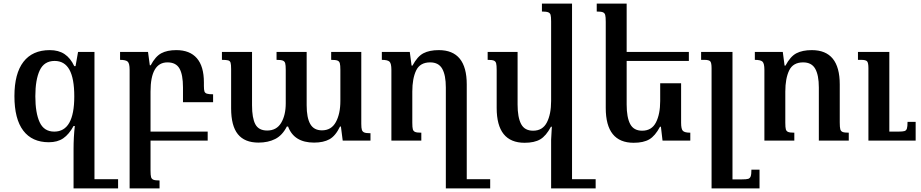

<svg xmlns="http://www.w3.org/2000/svg" viewBox="-20 -780 5109 1065"><path d="M635 214V265H487H388V48Q388 -20 395 -81H388Q363 -35 331 -13Q299 9 251 9Q158 9 109 -55.5Q60 -120 60 -247Q60 -372 110 -437Q160 -502 256 -502Q305 -502 338 -480Q371 -458 392 -413H399L413 -492H504V214ZM392 -245Q392 -345 365 -393.5Q338 -442 283 -442Q225 -442 200.5 -390Q176 -338 176 -246Q176 -154 200 -102Q224 -50 281 -50Q392 -50 392 -245Z M995 -213V-295Q995 -366 975.5 -400Q956 -434 909 -434Q815 -434 815 -272V-50H1132V0H815V166Q815 192 818 202.5Q821 213 831 217Q841 221 865 221V265H699V-393Q699 -428 688.5 -438Q678 -448 646 -448V-492H801L811 -418H816Q842 -467 874.5 -484.5Q907 -502 958 -502Q1033 -502 1072 -457Q1111 -412 1111 -323V-304Q1111 -282 1114 -273Q1117 -264 1127.5 -260.5Q1138 -257 1162 -257V-213Z M1984 -492V-93Q1984 -69 1987.5 -59Q1991 -49 2001 -45Q2011 -41 2035 -41V0H1881L1871 -78H1866Q1841 -26 1807.5 -7.5Q1774 11 1722 11Q1611 11 1578 -78H1571Q1546 -29 1506.5 -9Q1467 11 1414 11Q1337 11 1299.5 -35.5Q1262 -82 1262 -179V-397Q1262 -422 1259 -432Q1256 -442 1246 -445Q1236 -448 1211 -448V-492H1378V-196Q1378 -125 1396.5 -90.5Q1415 -56 1462 -56Q1514 -56 1539.5 -98.5Q1565 -141 1565 -207V-392Q1565 -418 1562 -429Q1559 -440 1548.5 -444Q1538 -448 1514 -448V-492H1681V-196Q1681 -127 1701 -92Q1721 -57 1766 -57Q1818 -57 1843 -103Q1868 -149 1868 -220V-392Q1868 -418 1865 -429Q1862 -440 1852 -444Q1842 -448 1817 -448V-492Z M2699 214V265H2477H2453V-295Q2453 -363 2433 -398.5Q2413 -434 2366 -434Q2310 -434 2288.5 -389.5Q2267 -345 2267 -272V-99Q2267 -73 2270 -62.5Q2273 -52 2283 -48Q2293 -44 2317 -44V0H2151V-393Q2151 -428 2140.5 -438Q2130 -448 2098 -448V-492H2253L2263 -416H2268Q2295 -467 2328.5 -484.5Q2362 -502 2414 -502Q2569 -502 2569 -312V214Z M3284 214V265H3135H3037V-5L3041 -77H3036Q3009 -26 2976.5 -7Q2944 12 2890 12Q2735 12 2735 -181V-391Q2735 -418 2732 -429Q2729 -440 2719 -444Q2709 -448 2685 -448V-492H2851V-200Q2851 -129 2870.5 -92Q2890 -55 2937 -55Q2990 -55 3013.5 -101Q3037 -147 3037 -220V-661Q3037 -687 3034 -697.5Q3031 -708 3020.5 -712Q3010 -716 2986 -716V-760H3153V214Z M3809 -44V0H3655L3646 -77H3641Q3614 -26 3581.5 -7Q3549 12 3495 12Q3340 12 3340 -181V-659Q3340 -686 3337 -697Q3334 -708 3324 -712Q3314 -716 3290 -716V-760H3456V-492H3801V-442H3456V-200Q3456 -129 3475.5 -92Q3495 -55 3542 -55Q3595 -55 3618.5 -101Q3642 -147 3642 -220V-318H3758V-99Q3758 -64 3768 -54Q3778 -44 3809 -44Z M4193 265H3927V-402Q3927 -432 3919.5 -440Q3912 -448 3887 -448H3869V-492H4043V215H4095Q4120 215 4130 212Q4140 209 4144 198Q4148 187 4148 161H4193Z M4688 0H4522V-295Q4522 -363 4502 -398.5Q4482 -434 4435 -434Q4379 -434 4357.5 -389.5Q4336 -345 4336 -272V-99Q4336 -73 4339 -62.5Q4342 -52 4352 -48Q4362 -44 4386 -44V0H4220V-393Q4220 -428 4209.5 -438Q4199 -448 4167 -448V-492H4322L4332 -416H4337Q4364 -467 4397.5 -484.5Q4431 -502 4483 -502Q4638 -502 4638 -312V-101Q4638 -74 4641 -63Q4644 -52 4654 -48Q4664 -44 4688 -44ZM5059 0H4797V-402Q4797 -432 4789.5 -440Q4782 -448 4757 -448H4739V-492H4913V-50H4963Q4987 -50 4997 -53Q5007 -56 5010.5 -67Q5014 -78 5014 -104H5059Z"/></svg>

Font: Noto Serif Armenian Medium
Style: Regular
Weight: 500
Designer: Monotype Design team
Foundry: Monotype Imaging Inc.
Version: Version 1.000